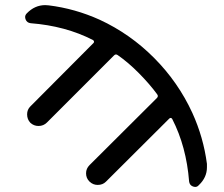

<svg xmlns="http://www.w3.org/2000/svg" viewBox="-20 -777 885 757"><path d="M795.9 -130.9Q795.9 -124 795.9 -117.2Q795.9 -77.1 763.7 -46.9Q757.8 -40 750 -40Q745.1 -40 740.2 -42Q727.5 -46.9 725.6 -61.5Q714.8 -199.2 659.2 -307.6Q657.2 -311.5 653.8 -312Q650.4 -312.5 647.5 -309.6L397.5 -60.5Q384.8 -47.9 365.2 -47.9Q346.7 -47.9 333 -61Q319.3 -74.2 319.3 -93.8Q319.3 -112.3 333 -126L598.6 -390.6Q605.5 -397.5 599.6 -405.3Q570.3 -445.3 527.8 -488.3Q485.4 -531.2 444.3 -559.6Q436.5 -565.4 429.7 -558.6L165 -293.9Q151.4 -280.3 131.8 -280.3Q113.3 -280.3 99.6 -293Q86.9 -306.6 86.9 -326.2Q86.9 -344.7 99.6 -357.4L348.6 -607.4Q351.6 -610.4 350.6 -613.8Q349.6 -617.2 346.7 -619.1Q238.3 -674.8 100.6 -685.5Q85.9 -687.5 81.1 -700.2Q79.1 -705.1 79.1 -710Q79.1 -717.8 85.9 -724.6Q117.2 -756.8 158.2 -756.8Q165 -756.8 171.9 -755.9Q275.4 -743.2 373 -699.2Q493.2 -643.6 587.9 -548.3Q682.6 -453.1 738.3 -332Q782.2 -235.4 795.9 -130.9Z"/></svg>

Font: Gen Jyuu GothicX Regular
Style: Regular
Weight: 400
Designer: [Source Han Sans]
Ryoko NISHIZUKA  (kana & ideographs); Paul D. Hunt (Latin, Greek & Cyrillic); Wenlong ZHANG  (bopomofo
Version: Version 1.002.20150607